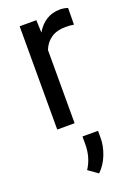

<svg xmlns="http://www.w3.org/2000/svg" viewBox="-153 -597 644 923"><g transform="rotate(-20 169.0 -135.5)"><path d="M69.8 0ZM280.3 -538.1Q290 -538.1 301.5 -535.9Q313 -533.7 318.8 -531.2L317.9 -446.3Q298.8 -449.7 275.4 -449.7Q230.5 -449.7 201.4 -429.7Q172.4 -409.7 158.7 -374.5V0H69.8V-528.3H155.3L157.7 -463.9Q177.2 -498.5 207.8 -518.3Q238.3 -538.1 280.3 -538.1ZM252 111.3Q252 149.9 235.4 193.1Q218.8 236.3 187 267.1L138.2 232.4Q172.4 180.2 172.4 112.8V72.8H252Z"/></g></svg>

Font: Robert Sans Medium
Style: Regular
Weight: 500
Designer: Christian Robertson (extended by Adam Twardoch)
Foundry: Google
Version: Version 12.135;April 2, 2019;FontCreator 11.5.0.2425 64-bit;